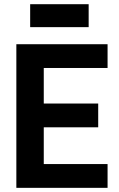

<svg xmlns="http://www.w3.org/2000/svg" viewBox="-20 -903 571 923"><path d="M190.4 -576.2V-405.3H452.1V-291H190.4V-114.3H497.1V0H58.6V-690.4H497.1V-576.2ZM125 -882.8H406.2V-772.5H125Z"/></svg>

Font: DINish
Style: Bold
Weight: 700
Designer: Bert Driehuis
Foundry: Playbeing
Version: Version 3.008; git-95204e4c-release